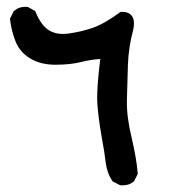

<svg xmlns="http://www.w3.org/2000/svg" viewBox="-20 -380 540 571"><path d="M336.4 170.4 316.9 160.6 315.4 159.7 314.5 158.7Q306.2 146.5 301.3 132.8Q296.4 119.1 294.4 104Q293 90.3 289.8 70.1Q286.6 49.8 281.7 23.4Q272.5 -29.8 269.5 -71.8Q268.6 -85.4 269.3 -105Q270 -124.5 272.2 -149.4Q274.4 -174.3 278.3 -204.6Q262.7 -203.6 248 -201.2Q233.4 -198.7 220.2 -195.3Q204.6 -191.4 185.8 -189.5Q167 -187.5 145 -187.5Q100.1 -187.5 69.3 -206.5Q38.1 -225.6 25.9 -257.8Q13.7 -288.6 9.8 -322.8V-324.2L10.3 -325.7L20 -345.2L20.5 -346.2L21.5 -347.2Q25.4 -350.6 29.8 -353.3Q34.2 -356 39.3 -357.4Q44.4 -358.9 49.8 -359.4Q55.2 -359.9 61 -359.4H62.5L63.5 -358.9L83 -348.1L85 -346.7L85.4 -345.2Q102.5 -303.7 126.2 -289.6Q149.9 -275.4 184.1 -280.3Q220.2 -285.2 254.9 -296.9Q272 -302.7 292.7 -314.5Q313.5 -326.2 337.4 -343.8L338.9 -344.7H340.8Q344.2 -344.7 347.7 -344.5Q351.1 -344.2 354 -343.8Q386.2 -336.4 376 -290.5Q362.3 -240.2 360.4 -186.5Q358.4 -131.8 357.4 -82Q356.4 -32.7 371.1 27.8Q378.4 59.1 383.1 85.7Q387.7 112.3 389.6 135.3V136.7L389.2 138.2L379.4 157.7L378.9 159.2L377.9 159.7Q362.3 172.9 338.4 170.9H337.4Z"/></svg>

Font: NaikaiFont
Style: SemiBold
Weight: 600
Version: Version 1.89